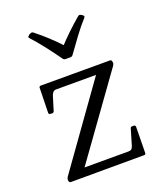

<svg xmlns="http://www.w3.org/2000/svg" viewBox="-138 -841 797 934"><g transform="rotate(-20 260.5 -374.0)"><path d="M401 -740Q407 -734 402 -728Q373 -696 345 -658.5Q317 -621 285 -576Q280 -570 272 -570H248Q240 -570 235 -576Q203 -621 174 -658Q145 -695 116 -727Q110 -733 118 -738Q120 -741 123.5 -743Q127 -745 130 -746Q138 -750 144 -745Q176 -720 208.5 -690Q241 -660 272 -626H252Q283 -660 314.5 -690Q346 -720 376 -745Q382 -751 390 -747Q393 -746 395.5 -744Q398 -742 401 -740ZM430 -145Q432 -153 441 -152H449Q457 -151 457 -142L455 -8Q455 0 446 0L67 1Q60 1 57 -8V-13Q56 -20 61 -28L373 -465L377 -447H154Q144 -447 138.5 -441.5Q133 -436 129 -426L106 -351Q103 -344 95 -344L86 -345Q78 -345 78 -354L81 -482Q81 -490 90 -490H447Q456 -490 457 -481L458 -476Q459 -469 454 -461L140 -24L128 -43H381Q392 -43 397.5 -48Q403 -53 406 -64Z"/></g></svg>

Font: Hahmlet Light
Style: Regular
Weight: 300
Designer: Minjoo Ham & Mark Frömberg
Foundry: hypertype
Version: Version 1.002